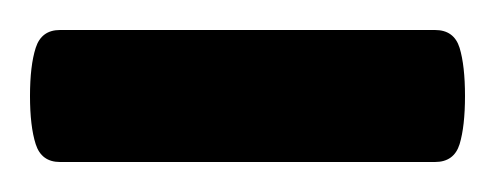

<svg xmlns="http://www.w3.org/2000/svg" viewBox="-40 -108 330 128"><path d="M0 0V-88H250V0ZM250 0V-88Q262.7 -88 266.4 -76.1Q270 -64.2 270 -44Q270 -23.8 266.4 -11.9Q262.7 0 250 0ZM0 0Q-12.4 0 -16.2 -11.9Q-20 -23.8 -20 -44Q-20 -64.2 -16.2 -76.1Q-12.4 -88 0 -88Z"/></svg>

Font: TitilliumWeb ExtraLight
Style: Regular
Weight: 400
Designer: Mohamed Gaber, Accademia di Belle Arti di Urbino and others
Foundry: Kief Type Foundry, Accademia di Belle Arti di Urbino and others
Version: Version 3.000; ttfautohint (v1.8.2)